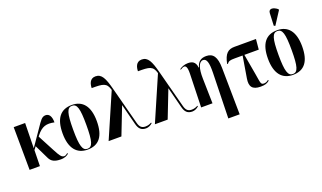

<svg xmlns="http://www.w3.org/2000/svg" viewBox="-95 -1417 3786 2258"><g transform="rotate(-20 1798.0 -288.5)"><path d="M49 0H178L182 -199L211 -237L297 -60C321 -10 364 10 438 10C492 10 521 -9 538 -25L532 -34C521 -25 506 -12 489 -12C455 -12 437 -38 390 -128L283 -331L292 -343C360 -431 419 -445 515 -425C515 -505 486 -540 445 -540C396 -540 376 -503 320 -422L182 -222L188 -536H45Z M773 10C915 10 988 -80 988 -269C988 -456 910 -548 776 -548C633 -548 560 -456 560 -269C560 -81 640 10 773 10ZM775 0C715 0 692 -63 692 -269C692 -476 713 -538 774 -538C837 -538 857 -476 857 -269C857 -63 837 0 775 0Z M1038 0H1198L1332 -344L1399 -83C1415 -22 1443 10 1505 10C1533 10 1566 -5 1586 -26L1581 -34C1563 -23 1537 -13 1506 -13C1459 -13 1435 -35 1421 -88L1297 -561C1260 -702 1229 -769 1152 -769C1078 -769 1065 -699 1064 -654C1206 -654 1251 -651 1278 -553Z M1617 0H1777L1911 -344L1978 -83C1994 -22 2022 10 2084 10C2112 10 2145 -5 2165 -26L2160 -34C2142 -23 2116 -13 2085 -13C2038 -13 2014 -35 2000 -88L1876 -561C1839 -702 1808 -769 1731 -769C1657 -769 1644 -699 1643 -654C1785 -654 1830 -651 1857 -553Z M2452 231H2594L2586 -354C2584 -489 2544 -548 2457 -548C2390 -548 2351 -518 2333 -451H2329C2321 -528 2276 -543 2227 -543C2179 -543 2143 -525 2119 -507L2123 -499C2142 -512 2160 -520 2172 -520C2192 -520 2210 -502 2208 -419L2196 0H2338L2331 -313C2328 -439 2354 -516 2406 -516C2451 -516 2469 -465 2466 -335Z M2939 10C2997 10 3020 0 3051 -25L3044 -35C3030 -22 3010 -12 2988 -12C2946 -12 2950 -35 2930 -151L2885 -407H3065L3077 -536H2808C2729 -536 2682 -500 2658 -376L2666 -373C2687 -402 2704 -407 2766 -407H2863L2818 -136C2802 -40 2833 10 2939 10Z M3344 -603 3447 -762V-774C3393 -818 3337 -823 3334 -766L3327 -611ZM3343 10C3485 10 3558 -80 3558 -269C3558 -456 3480 -548 3346 -548C3203 -548 3130 -456 3130 -269C3130 -81 3210 10 3343 10ZM3345 0C3285 0 3262 -63 3262 -269C3262 -476 3283 -538 3344 -538C3407 -538 3427 -476 3427 -269C3427 -63 3407 0 3345 0Z"/></g></svg>

Font: Noto Serif Display ExtraCondensed
Style: Bold
Weight: 700
Width: 2
Designer: Monotype Design Team
Foundry: Monotype Imaging Inc.
Version: Version 2.009